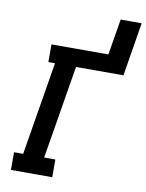

<svg xmlns="http://www.w3.org/2000/svg" viewBox="-100 -1010 820 1080"><g transform="rotate(10 310.0 -470.0)"><path d="M39 0V-101H91L179 -634H141V-735H466L500 -940H620L570 -634H299L211 -101H275V0Z"/></g></svg>

Font: Iosevka Slab Extended Oblique
Style: Bold
Weight: 700
Width: 7
Italic angle: -9°
Monospace: yes
Designer: Belleve Invis
Foundry: Belleve Invis
Version: Version 11.1.1; ttfautohint (v1.8.3)